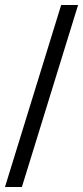

<svg xmlns="http://www.w3.org/2000/svg" viewBox="-24 -742 334 772"><path d="M222 -722 -4 10H64L290 -722Z"/></svg>

Font: Sprat Black
Style: Regular
Weight: 900
Designer: Ethan Nakache
Foundry: Collletttivo
Version: Version 2.000;Glyphs 3.2 (3217)